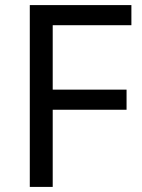

<svg xmlns="http://www.w3.org/2000/svg" viewBox="-20 -734 559 754"><path d="M187 0H97V-714H496V-635H187V-382H477V-303H187Z"/></svg>

Font: Noto Sans Pahawh Hmong
Style: Regular
Weight: 400
Designer: Monotype Design Team
Foundry: Monotype Imaging Inc.
Version: Version 2.001; ttfautohint (v1.8.4.7-5d5b)